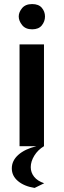

<svg xmlns="http://www.w3.org/2000/svg" viewBox="-20 -718 312 943"><path d="M76 -500H196V0Q166 18 148.5 46.5Q131 75 131 103Q131 129 147.5 150Q164 171 197 182L150 205Q99 197 68.5 171.5Q38 146 38 109Q38 71 70 42.5Q102 14 159 0H76ZM72 -637Q72 -658 88.5 -678Q105 -698 138 -698Q170 -698 185.5 -679.5Q201 -661 201 -637Q201 -613 185.5 -593.5Q170 -574 138 -574Q105 -574 88.5 -595Q72 -616 72 -637Z"/></svg>

Font: Moderustic Med
Style: Regular
Weight: 500
Designer: Tural Alisoy
Foundry: TAFT Foundry
Version: Version 2.110